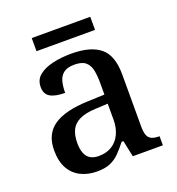

<svg xmlns="http://www.w3.org/2000/svg" viewBox="-126 -781 825 894"><g transform="rotate(-20 286.5 -334.0)"><path d="M204 10Q160 10 124.5 -7.5Q89 -25 69 -60.5Q49 -96 49 -151Q49 -231 105 -269.5Q161 -308 276 -312L358 -315V-373Q358 -409 352.5 -436Q347 -463 329 -478.5Q311 -494 274 -494Q239 -494 220.5 -480Q202 -466 195.5 -441.5Q189 -417 189 -385Q141 -385 116 -399.5Q91 -414 91 -449Q91 -485 116.5 -506Q142 -527 184.5 -537Q227 -547 278 -547Q373 -547 420.5 -508Q468 -469 468 -375V-117Q468 -89 474 -73.5Q480 -58 494 -51.5Q508 -45 530 -45H533V0H384L367 -81H358Q337 -54 317 -33.5Q297 -13 271 -1.5Q245 10 204 10ZM236 -55Q274 -55 301 -71.5Q328 -88 343 -119Q358 -150 358 -191V-270L299 -267Q247 -265 217 -250.5Q187 -236 174.5 -210Q162 -184 162 -146Q162 -116 170 -95.5Q178 -75 194.5 -65Q211 -55 236 -55ZM130 -613V-678H420V-613Z"/></g></svg>

Font: Noto Serif Gujarati Medium
Style: Regular
Weight: 500
Version: Version 2.102